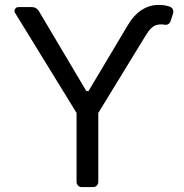

<svg xmlns="http://www.w3.org/2000/svg" viewBox="-20 -756 746 777"><path d="M289.8 -19.9V-299L41.2 -703.5Q38.7 -707 38.7 -711.6Q38.7 -718 43.3 -722.7Q47.9 -727.3 54.7 -727.3H109.7Q117.9 -727.3 125.2 -723.2Q132.5 -719.1 136.7 -712L329.5 -387.4H338.1L497.5 -654.5Q520.6 -693.9 551.5 -714.5Q584.2 -736.2 623.2 -736.2Q646.3 -736.2 667.3 -729Q673.7 -726.9 677.6 -721.4Q681.5 -715.9 681.5 -709.2Q681.5 -705.3 680.8 -703.1L670.1 -669.7Q668 -663.4 662.5 -659.4Q657 -655.5 650.6 -655.5Q647.7 -655.5 646.3 -655.9Q639.6 -657.3 632.1 -657.3Q623.6 -657.3 615.1 -655.2Q592 -649.1 572.8 -617.5L377.8 -299V-19.9Q377.8 -11.4 371.8 -5.1Q365.8 1.1 357.2 1.1H310.4Q301.8 1.1 295.8 -5.1Q289.8 -11.4 289.8 -19.9Z"/></svg>

Font: DeltaSans
Style: Regular
Weight: 400
Designer: Rasmus Andersson
Foundry: rsms
Version: Version 3.012